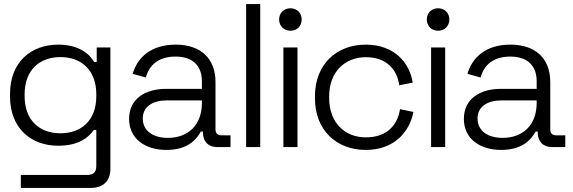

<svg xmlns="http://www.w3.org/2000/svg" viewBox="-20 -720 2807 940"><path d="M520.5 105V-487.5H453.5V-416H441C418.5 -457 364.5 -501.5 265 -501.5C134.5 -501.5 29 -418.5 29 -260V-248C29 -90.5 133.5 -6.5 265 -6.5C364.5 -6.5 414 -46.5 439 -84H451.5V92.5C451.5 121.5 439 136.5 407 136.5H82V200H424C487 200 520.5 165 520.5 105ZM276 -440.5C377 -440.5 451.5 -378 451.5 -258V-250C451.5 -129.5 377.5 -67.5 276 -67.5C174.5 -67.5 100.5 -129.5 100.5 -250V-258C100.5 -378 174.5 -440.5 276 -440.5Z M963.5 -76H973.5V-71.5C973.5 -26.5 1000.5 0 1043 0H1108.5V-57.5H1063.5C1045 -57.5 1035 -67.5 1035 -87.5V-318.5C1035 -433.5 963 -501.5 840 -501.5C718 -501.5 652.5 -437.5 629.5 -358.5L694 -340.5C710.5 -402.5 757 -443 839.5 -443C924 -443 968.5 -397.5 968.5 -322V-285H793C691.5 -285 612 -236.5 612 -138C612 -40.5 691 14 794 14C894 14 938 -31 963.5 -76ZM801.5 -45C729.5 -45 679 -79 679 -140C679 -199.5 729.5 -228.5 796.5 -228.5H968.5V-216.5C968.5 -108 901.5 -45 801.5 -45Z M1185 0H1254V-700H1185Z M1367.5 0H1436.5V-487.5H1367.5ZM1402 -569.5C1433.5 -569.5 1457 -592.5 1457 -624.5C1457 -656.5 1433.5 -679.5 1402 -679.5C1370 -679.5 1346.5 -656.5 1346.5 -624.5C1346.5 -592.5 1370 -569.5 1402 -569.5Z M1770.5 14C1912 14 1985.5 -76 2004 -172L1938.5 -185.5C1926 -107 1874 -47.5 1771 -47.5C1667.5 -47.5 1591.5 -120.5 1591.5 -240V-248C1591.5 -367 1667.5 -440 1771 -440C1874 -440 1925 -377.5 1934.5 -302.5L2000.5 -315.5C1986 -411 1912 -501.5 1770.5 -501.5C1627.5 -501.5 1522 -405 1522 -249V-238.5C1522 -82.5 1627.5 14 1770.5 14Z M2090.5 0H2159.5V-487.5H2090.5ZM2125 -569.5C2156.5 -569.5 2180 -592.5 2180 -624.5C2180 -656.5 2156.5 -679.5 2125 -679.5C2093 -679.5 2069.5 -656.5 2069.5 -624.5C2069.5 -592.5 2093 -569.5 2125 -569.5Z M2602.5 -76H2612.5V-71.5C2612.5 -26.5 2639.5 0 2682 0H2747.5V-57.5H2702.5C2684 -57.5 2674 -67.5 2674 -87.5V-318.5C2674 -433.5 2602 -501.5 2479 -501.5C2357 -501.5 2291.5 -437.5 2268.5 -358.5L2333 -340.5C2349.5 -402.5 2396 -443 2478.5 -443C2563 -443 2607.5 -397.5 2607.5 -322V-285H2432C2330.5 -285 2251 -236.5 2251 -138C2251 -40.5 2330 14 2433 14C2533 14 2577 -31 2602.5 -76ZM2440.5 -45C2368.5 -45 2318 -79 2318 -140C2318 -199.5 2368.5 -228.5 2435.5 -228.5H2607.5V-216.5C2607.5 -108 2540.5 -45 2440.5 -45Z"/></svg>

Font: MCL Standard Light
Style: Regular
Weight: 300
Designer: Květoslav Bartoš
Foundry: Florian Karsten
Version: Version 1.001;Glyphs 3.2.3 (3260)